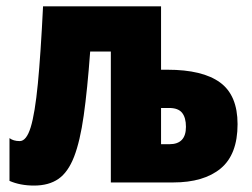

<svg xmlns="http://www.w3.org/2000/svg" viewBox="-20 -573 790 603"><path d="M485.8 -553.2V-354H505.9Q616.2 -354 671.1 -314Q726.1 -273.9 726.1 -183.1Q726.1 -87.9 673.1 -43.9Q620.1 0 523.9 0H328.1V-411.1H263.2Q254.4 -291 242.9 -210Q231.4 -128.9 212.6 -80.6Q193.8 -32.2 163.6 -11.2Q133.3 9.8 86.9 9.8Q43.5 9.8 9.8 -4.9V-139.2Q22 -129.9 42 -129.9Q63 -129.9 76.4 -173.3Q89.8 -216.8 98.9 -310.3Q107.9 -403.8 115.2 -553.2ZM511.2 -233.9H485.8V-120.1H512.2Q564 -120.1 564 -174.8Q564 -203.6 551.8 -218.8Q539.6 -233.9 511.2 -233.9Z"/></svg>

Font: Open Sans Condensed ExtraBold
Style: Regular
Weight: 800
Width: 3
Designer: Monotype Design Team
Foundry: Monotype Imaging Inc.
Version: Version 3.000; ttfautohint (v1.8.4)